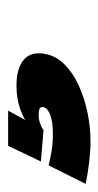

<svg xmlns="http://www.w3.org/2000/svg" viewBox="83 -135 242 472"><g transform="rotate(-90 204.0 101.0)"><path d="M92 202.5Q127.5 202.5 163.5 195Q199.5 187.5 230.5 173.2Q261.5 159 282.2 138Q303 117 307.5 90.5Q314 56 292.8 38.2Q271.5 20.5 229.5 20.5Q197.5 20.5 171.5 29.8Q145.5 39 130.5 52.5L120.5 87Q125.5 82.5 136 78.8Q146.5 75 156.5 75Q168.5 75 173.2 77.5Q178 80 176.5 87Q175 96.5 158.2 103.2Q141.5 110 109.5 110Q87 110 67 106.5Q47 103 33.5 99.5L-12 190.5Q14 196 41.2 199.2Q68.5 202.5 92 202.5ZM120.5 87 168 0H81.5L43 80.5Z"/></g></svg>

Font: Anybody Black
Style: Italic
Weight: 900
Italic angle: -10°
Designer: Tyler Finck
Foundry: Etcetera Type Company
Version: Version 1.113;gftools[0.9.25]